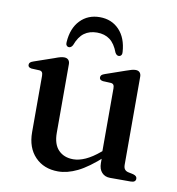

<svg xmlns="http://www.w3.org/2000/svg" viewBox="-78 -740 756 822"><g transform="rotate(10 300.0 -329.0)"><path d="M403 -55.5V-90L400.5 -92.5V-380Q400.5 -390.5 396.8 -395.5Q393 -400.5 384.5 -401L350.5 -402.5Q342.5 -404 339 -407.2Q335.5 -410.5 335.5 -416Q335.5 -422.5 339.5 -426.5Q343.5 -430.5 354 -434L439 -463.5Q454 -469 463.5 -471.5Q473 -474 480.5 -474Q492.5 -474 498.5 -467.2Q504.5 -460.5 504.5 -449V-66.5Q504.5 -53.5 509.5 -46.8Q514.5 -40 524 -37.5L547.5 -32.5Q556 -30 560 -26Q564 -22 564 -15.5Q564 -8.5 558.8 -4.2Q553.5 0 542.5 0H452.5Q430 0 416.5 -14.8Q403 -29.5 403 -55.5ZM90 -135V-380Q90 -390.5 86.2 -395.5Q82.5 -400.5 74.5 -401L40 -402.5Q32 -404 28.5 -407.2Q25 -410.5 25 -416Q25 -422.5 29 -426.5Q33 -430.5 43.5 -434L129 -463.5Q144.5 -469.5 153.8 -471.8Q163 -474 169.5 -474Q182 -474 188.2 -467.2Q194.5 -460.5 194.5 -449V-151Q194.5 -100.5 218.8 -75.8Q243 -51 283 -51Q308 -51 336.2 -63.8Q364.5 -76.5 397 -104L418.5 -122.5L437 -103.5L415.5 -85Q356.5 -31.5 312.2 -10Q268 11.5 228 11.5Q166 11.5 128 -28Q90 -67.5 90 -135ZM290.5 -603Q257.5 -603 234.8 -586.5Q212 -570 198 -532Q191.5 -520.5 182 -520.5Q175.5 -520.5 171.5 -525.8Q167.5 -531 168.5 -540Q172.5 -601 205.8 -635.5Q239 -670 290.5 -670Q342 -670 375 -635.5Q408 -601 412 -540Q413 -531 409 -525.8Q405 -520.5 398 -520.5Q389 -520.5 382.5 -532Q368.5 -569.5 346 -586.2Q323.5 -603 290.5 -603Z"/></g></svg>

Font: Fraunces 24pt
Style: Regular
Weight: 400
Version: Version 1.000;[b76b70a41]